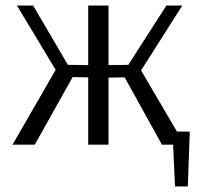

<svg xmlns="http://www.w3.org/2000/svg" viewBox="-20 -520 717 690"><path d="M616 -47H662L655 150H609L602 0H562L428 -242L370 -241V0H297V-242L241 -243L105 0H25L180 -269L41 -500H99L224 -287L297 -286V-500H370V-286L441 -287L578 -500H635L487 -267Z"/></svg>

Font: Arsenal
Style: Regular
Weight: 400
Designer: Andrij Shevchenko
Foundry: Stairsfor
Version: Version 2.001;PS 002.001;hotconv 1.0.88;makeotf.lib2.5.64775